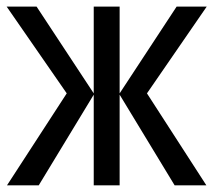

<svg xmlns="http://www.w3.org/2000/svg" viewBox="-20 -556 640 576"><path d="M261.2 -275.9V-536.1H338.9V-275.9L509.8 -536.1H600.1L420.9 -275.9L599.1 0H503.9L338.9 -272V0H261.2V-272L96.2 0H1L180.2 -275.9L0 -536.1H89.8Z"/></svg>

Font: WenQuanYi Micro Hei Mono
Style: Regular
Weight: 400
Foundry: Ascender Corporation
Version: Version 0.2.0-beta